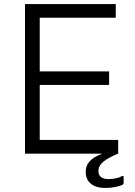

<svg xmlns="http://www.w3.org/2000/svg" viewBox="-20 -762 670 952"><path d="M405 90C405 139 438 170 503 170C538 170 572 162 588 154C592 151 593 150 593 144V117C593 110 591 109 583 112C573 118 549 126 520 126C484 126 468 112 468 86C468 51 498 29 564 0H566V-1C567 -1 567 -1 568 -2H566V-68H177V-341H521V-408H177V-674H554V-742H104V0H487C425 23 405 53 405 90Z"/></svg>

Font: Cheyenne Sans Light
Style: Regular
Weight: 300
Designer: The Public Sans project authors (U.S. Web Design System), Libre Franklin designed by Pablo Impallari and Rodrigo Fuenzal
Foundry: The Cheyenne Sans Project Authors
Version: Version 2.007